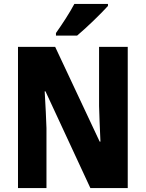

<svg xmlns="http://www.w3.org/2000/svg" viewBox="-20 -951 736 971"><path d="M526 -921V-931H356C332 -886 297 -832 263 -784V-771H370C419 -812 494 -885 526 -921ZM626 0V-714H481V-415C482 -364 485 -310 488 -235H484L259 -714H71V0H215V-303C213 -352 211 -411 206 -489H210L437 0Z"/></svg>

Font: Noto Sans Gurmukhi UI Condensed ExtraBold
Style: Regular
Weight: 800
Width: 3
Designer: Jelle Bosma - Monotype Design Team
Foundry: Monotype Imaging Inc.
Version: Version 2.004